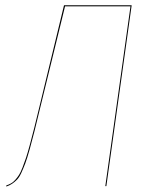

<svg xmlns="http://www.w3.org/2000/svg" viewBox="-20 -700 561 722"><path d="M475.1 -680.2 379.9 0H376L470.7 -676.3H224.6L132.3 -299.3Q118.7 -242.2 109.9 -207.5Q101.1 -172.9 91.6 -138.4Q82 -104 75 -85.4Q67.9 -66.9 60.1 -49.8Q52.2 -32.7 43.7 -24.2Q35.2 -15.6 25.9 -9.3Q16.6 -2.9 3.9 1.5L3.4 -2.4Q14.2 -6.3 22 -10.7Q29.8 -15.1 37.6 -23.9Q45.4 -32.7 51.5 -42.2Q57.6 -51.8 64.7 -70.1Q71.8 -88.4 77.9 -106.7Q84 -125 92.5 -156.7Q101.1 -188.5 108.9 -219.5Q116.7 -250.5 128.4 -299.3L220.7 -680.2Z"/></svg>

Font: Fira Sans Compressed Four
Style: Italic
Weight: 100
Width: 3
Italic angle: -8°
Designer: Carrois Corporate & Edenspiekermann AG
Foundry: Carrois Corporate GbR & Edenspiekermann AG
Version: Version 4.203;PS 004.203;hotconv 1.0.88;makeotf.lib2.5.64775